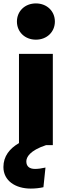

<svg xmlns="http://www.w3.org/2000/svg" viewBox="-69 -849 371 1123"><path d="M141 -617C206 -617 252 -663 252 -723C252 -783 206 -829 141 -829C76 -829 30 -783 30 -723C30 -663 76 -617 141 -617ZM42 -12C-13 20 -49 65 -49 128C-49 208 21 254 111 254C138 254 163 251 185 246L197 131C175 136 155 139 136 139C104 139 85 125 85 95C85 71 104 32 200 0H240V-534H42Z"/></svg>

Font: Fira Sans Heavy
Style: Regular
Weight: 900
Designer: bBox Type GmbH & Carrois Corporate GbR & Edenspiekermann AG
Foundry: bBox Type GmbH & Carrois Corporate GbR & Edenspiekermann AG
Version: Version 4.300;PS 004.300;hotconv 1.0.88;makeotf.lib2.5.64775